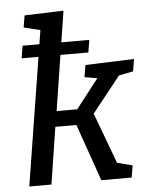

<svg xmlns="http://www.w3.org/2000/svg" viewBox="-54 -819 671 863"><g transform="rotate(-5 281.0 -387.0)"><path d="M553 -475 488 -462 360 -301 445 -72 514 -54 505 0H368L278 -257H183L143 0H43L135 -577H59L68 -633H144L154 -696L80 -714L89 -768L265 -774L243 -633H369L360 -577H234L195 -327H288L390 -458L333 -468L342 -522L562 -530Z"/></g></svg>

Font: Bitter Pro Medium
Style: Italic
Weight: 500
Italic angle: -9°
Designer: Sol Matas, and Bitter project Authors
Foundry: Sol Matas
Version: Version 1.010